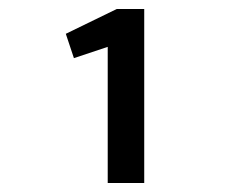

<svg xmlns="http://www.w3.org/2000/svg" viewBox="-20 -652 540 426"><path d="M219 -246V-548L144 -523L126 -577L239 -632H300V-246Z"/></svg>

Font: Inconsolata
Style: Bold
Weight: 700
Monospace: yes
Designer: Raph Levien, Cyreal, Brenton Simpson
Foundry: Raph Levien, Cyreal, Google
Version: Version 3.100; ttfautohint (v1.8.4.7-5d5b)